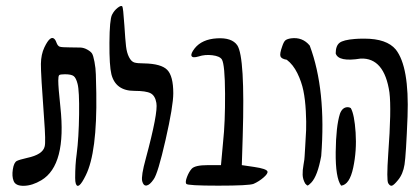

<svg xmlns="http://www.w3.org/2000/svg" viewBox="-20 -859 1392 636"><path d="M229 -270Q229 -314 234 -349Q241 -403 242 -480.5Q243 -558 237 -581Q232 -601 224 -607Q216 -613 195 -613Q179 -613 176 -610Q173 -607 173 -592Q173 -570 180 -505Q201 -312 117 -262Q87 -244 59 -243.5Q31 -243 25 -260Q19 -275 22.5 -298Q26 -321 36 -326Q44 -330 70 -336Q122 -347 128 -374Q132 -388 126 -467Q115 -616 115.5 -647.5Q116 -679 127 -702Q148 -746 162 -728Q165 -724 167 -718Q171 -707 177.5 -704.5Q184 -702 212 -702Q235 -702 246.5 -701.5Q258 -701 269.5 -694.5Q281 -688 285 -681.5Q289 -675 293 -654Q297 -633 297.5 -612.5Q298 -592 299 -550Q302 -354 264 -278Q239 -227 231 -251Q229 -257 229 -270Z M451 -259Q447 -276 463 -334Q504 -486 498 -518Q494 -542 479 -550Q464 -558 425 -558Q363 -558 349 -613Q342 -641 342.5 -717.5Q343 -794 351 -810Q358 -824 369.5 -833Q381 -842 385 -838Q388 -835 392 -775Q395 -727 397.5 -705.5Q400 -684 407.5 -669.5Q415 -655 425 -652Q435 -649 457 -649Q514 -648 534 -627.5Q554 -607 554 -550Q554 -508 528.5 -396Q503 -284 489 -265Q476 -246 465.5 -244.5Q455 -243 451 -259Z M615 -300Q626 -312 668 -312H712L719 -389Q726 -453 725.5 -549Q725 -645 715 -662Q708 -673 683.5 -676Q659 -679 638 -672Q618 -666 614.5 -673.5Q611 -681 625 -699Q649 -729 698.5 -732Q748 -735 766 -709Q792 -670 784 -408L781 -312L822 -306Q863 -300 866 -291Q868 -284 853 -271Q838 -258 820 -250Q805 -244 703 -244Q601 -244 597 -250Q593 -256 599.5 -273Q606 -290 615 -300Z M991 -251Q983 -265 982.5 -280Q982 -295 985.5 -314Q989 -333 989 -341Q989 -345 991 -374Q993 -403 994 -428Q995 -453 993 -491Q991 -529 985 -558.5Q979 -588 965 -616.5Q951 -645 930 -661Q912 -664 909 -672.5Q906 -681 915 -706Q920 -721 925.5 -725.5Q931 -730 944 -732Q982 -737 1006 -708Q1061 -561 1044 -342Q1032 -276 1011 -254Q1002 -245 999.5 -244.5Q997 -244 991 -251Z M1187 -731Q1261 -731 1291 -695Q1336 -638 1330 -473Q1325 -346 1320 -314Q1315 -282 1298 -262Q1285 -246 1278.5 -244Q1272 -242 1266 -252Q1260 -262 1266 -349Q1277 -497 1270 -553Q1253 -668 1175 -665Q1101 -653 1092 -682Q1092 -707 1104.5 -717Q1117 -727 1156 -730Q1167 -731 1187 -731ZM1132 -504Q1137 -504 1142 -501Q1154 -480 1158 -420Q1162 -360 1150 -303.5Q1138 -247 1110 -244Q1091 -270 1092 -355.5Q1093 -441 1106 -482Q1114 -504 1132 -504Z"/></svg>

Font: Amit
Style: Regular
Weight: 400
Version: Version 1.1